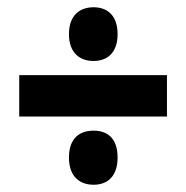

<svg xmlns="http://www.w3.org/2000/svg" viewBox="-20 -587 513 529"><path d="M238 -419C274 -419 304 -440 304 -493C304 -546 274 -567 238 -567C201 -567 170 -546 170 -493C170 -440 201 -419 238 -419ZM33 -380V-266H440V-380ZM238 -78C274 -78 304 -99 304 -153C304 -208 274 -227 238 -227C201 -227 170 -208 170 -153C170 -99 201 -78 238 -78Z"/></svg>

Font: Noto Sans Devanagari ExtraCondensed ExtraBold
Style: Regular
Weight: 800
Width: 2
Designer: Jelle Bosma - Monotype Design Team
Foundry: Monotype Imaging Inc.
Version: Version 2.004